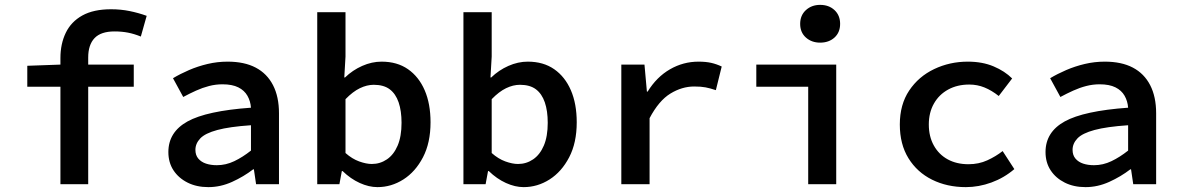

<svg xmlns="http://www.w3.org/2000/svg" viewBox="-20 -756 4840 788"><path d="M228 0V-518Q228 -576 250 -621.5Q272 -667 318 -692.5Q364 -718 436 -718Q476 -718 512.5 -710.5Q549 -703 582 -691L558 -606Q531 -617 505.5 -622Q480 -627 450 -627Q394 -627 368 -599.5Q342 -572 342 -520V0ZM92 -400V-486L231 -491H529V-400Z M835 12Q787 12 750 -6.5Q713 -25 692 -57Q671 -89 671 -132Q671 -214 749.5 -257.5Q828 -301 1010 -314Q1008 -341 995.5 -363Q983 -385 958 -397.5Q933 -410 893 -410Q865 -410 838 -403Q811 -396 784.5 -384Q758 -372 732 -358L690 -435Q720 -453 756 -468.5Q792 -484 832 -493.5Q872 -503 914 -503Q983 -503 1029.5 -478.5Q1076 -454 1100.5 -406.5Q1125 -359 1125 -291V0H1031L1022 -61H1019Q980 -31 932.5 -9.5Q885 12 835 12ZM870 -78Q907 -78 941.5 -94.5Q976 -111 1010 -138V-242Q922 -236 872 -222.5Q822 -209 802 -188Q782 -167 782 -141Q782 -119 794 -105Q806 -91 825.5 -84.5Q845 -78 870 -78Z M1529 12Q1494 12 1456.5 -5Q1419 -22 1386 -54H1383L1373 0H1282V-706H1398V-524L1393 -438H1396Q1427 -468 1466.5 -485.5Q1506 -503 1546 -503Q1610 -503 1654.5 -472Q1699 -441 1723 -385.5Q1747 -330 1747 -254Q1747 -170 1716 -110.5Q1685 -51 1635.5 -19.5Q1586 12 1529 12ZM1506 -83Q1540 -83 1568 -102Q1596 -121 1612 -158.5Q1628 -196 1628 -252Q1628 -301 1616 -336Q1604 -371 1579.5 -389.5Q1555 -408 1514 -408Q1486 -408 1457 -394Q1428 -380 1398 -349V-128Q1425 -104 1454 -93.5Q1483 -83 1506 -83Z M2129 12Q2094 12 2056.5 -5Q2019 -22 1986 -54H1983L1973 0H1882V-706H1998V-524L1993 -438H1996Q2027 -468 2066.5 -485.5Q2106 -503 2146 -503Q2210 -503 2254.5 -472Q2299 -441 2323 -385.5Q2347 -330 2347 -254Q2347 -170 2316 -110.5Q2285 -51 2235.5 -19.5Q2186 12 2129 12ZM2106 -83Q2140 -83 2168 -102Q2196 -121 2212 -158.5Q2228 -196 2228 -252Q2228 -301 2216 -336Q2204 -371 2179.5 -389.5Q2155 -408 2114 -408Q2086 -408 2057 -394Q2028 -380 1998 -349V-128Q2025 -104 2054 -93.5Q2083 -83 2106 -83Z M2530 0V-491H2625L2635 -380H2638Q2675 -440 2729.5 -471.5Q2784 -503 2847 -503Q2877 -503 2899 -498Q2921 -493 2942 -483L2918 -386Q2894 -394 2875.5 -397.5Q2857 -401 2829 -401Q2779 -401 2731.5 -372Q2684 -343 2646 -271V0Z M3297 0V-400H3084V-491H3412V0ZM3346 -581Q3311 -581 3287.5 -602Q3264 -623 3264 -658Q3264 -693 3287.5 -714.5Q3311 -736 3346 -736Q3382 -736 3405 -714.5Q3428 -693 3428 -658Q3428 -623 3405 -602Q3382 -581 3346 -581Z M3944 12Q3867 12 3805.5 -18.5Q3744 -49 3708.5 -106.5Q3673 -164 3673 -245Q3673 -327 3711.5 -384.5Q3750 -442 3814 -472.5Q3878 -503 3952 -503Q4012 -503 4058 -483.5Q4104 -464 4134 -434L4079 -362Q4050 -385 4020.5 -397Q3991 -409 3958 -409Q3909 -409 3871.5 -388.5Q3834 -368 3813 -331Q3792 -294 3792 -245Q3792 -196 3812.5 -159Q3833 -122 3869.5 -102Q3906 -82 3955 -82Q3997 -82 4032 -98Q4067 -114 4095 -136L4143 -62Q4101 -26 4049 -7Q3997 12 3944 12Z M4435 12Q4387 12 4350 -6.5Q4313 -25 4292 -57Q4271 -89 4271 -132Q4271 -214 4349.5 -257.5Q4428 -301 4610 -314Q4608 -341 4595.5 -363Q4583 -385 4558 -397.5Q4533 -410 4493 -410Q4465 -410 4438 -403Q4411 -396 4384.5 -384Q4358 -372 4332 -358L4290 -435Q4320 -453 4356 -468.5Q4392 -484 4432 -493.5Q4472 -503 4514 -503Q4583 -503 4629.5 -478.5Q4676 -454 4700.5 -406.5Q4725 -359 4725 -291V0H4631L4622 -61H4619Q4580 -31 4532.5 -9.5Q4485 12 4435 12ZM4470 -78Q4507 -78 4541.5 -94.5Q4576 -111 4610 -138V-242Q4522 -236 4472 -222.5Q4422 -209 4402 -188Q4382 -167 4382 -141Q4382 -119 4394 -105Q4406 -91 4425.5 -84.5Q4445 -78 4470 -78Z"/></svg>

Font: Source Code Pro ExtraLight SemiBold
Style: Regular
Weight: 600
Monospace: yes
Version: Version 1.018;hotconv 1.0.116;makeotfexe 2.5.65601